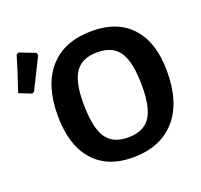

<svg xmlns="http://www.w3.org/2000/svg" viewBox="-137 -812 1002 957"><g transform="rotate(-20 364.0 -333.5)"><path d="M42 -671 54 -677 137 -645 142 -632Q113 -573 60 -467L49 -461L-17 -487Q24 -608 42 -671ZM434 -653Q570 -653 644 -570.5Q718 -488 718 -336Q718 -170 638 -80Q558 10 412 10Q277 10 203.5 -74.5Q130 -159 130 -314Q130 -477 209 -565Q288 -653 434 -653ZM423 -544Q343 -544 307 -494Q271 -444 271 -331Q271 -202 306.5 -147Q342 -92 424 -92Q504 -92 540 -142.5Q576 -193 576 -308Q576 -435 540.5 -489.5Q505 -544 423 -544Z"/></g></svg>

Font: Alegreya Sans
Style: Bold
Weight: 700
Designer: Juan Pablo del Peral
Foundry: Huerta Tipografica
Version: Version 2.007